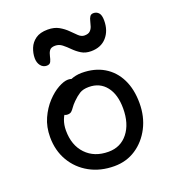

<svg xmlns="http://www.w3.org/2000/svg" viewBox="-141 -874 887 991"><g transform="rotate(-20 303.0 -378.0)"><path d="M318.2 12Q241.8 12 182.6 -20.7Q123.4 -53.4 89.8 -110.8Q56.2 -168.2 56.2 -242Q56.2 -298.2 76.7 -343.7Q97.2 -389.2 127.9 -422.1Q158.6 -455 190.3 -472.4Q222 -489.8 244.2 -489.8Q254.6 -489.8 262.5 -486.9Q270.4 -484 275 -477.7Q279.6 -471.4 279.6 -460.4Q279.6 -439.6 271.4 -423.8Q263.2 -408 237 -394.4Q205.2 -374.8 184.9 -352.4Q164.6 -330 154.7 -303.7Q144.8 -277.4 144.8 -246.2Q144.8 -165.2 191 -116.7Q237.2 -68.2 314.8 -68.2Q381.4 -68.2 421.4 -118.6Q461.4 -169 461.4 -253.2Q461.4 -329.6 426.8 -373.5Q392.2 -417.4 331.8 -417.4Q300.4 -417.4 281.2 -405.4Q262 -393.4 242 -373.4Q226.4 -357.8 218.5 -346.1Q210.6 -334.4 203 -327.7Q195.4 -321 181.8 -321Q167.6 -321 159.3 -329.7Q151 -338.4 151 -359.4Q151 -381.6 165.4 -406.1Q179.8 -430.6 204.2 -451.5Q228.6 -472.4 259 -485.4Q289.4 -498.4 322.2 -498.4Q393 -498.4 444.1 -467.9Q495.2 -437.4 522.7 -381.8Q550.2 -326.2 550.2 -250Q550.2 -175.8 519.6 -116.4Q489 -57 436.8 -22.5Q384.6 12 318.2 12ZM166.8 -594.6Q146.6 -594.6 133.8 -611Q121 -627.4 121 -652.4Q121 -679.2 131.7 -706.1Q142.4 -733 167.1 -750.7Q191.8 -768.4 233.8 -768.4Q270 -768.4 295 -754.1Q320 -739.8 338.1 -721.5Q356.2 -703.2 371.3 -688.9Q386.4 -674.6 403.4 -674.6Q423.8 -674.6 433.7 -683.8Q443.6 -693 448.3 -707Q453 -721 456.1 -735Q459.2 -749 465.5 -758.2Q471.8 -767.4 485 -767.4Q502 -767.4 513.3 -755.2Q524.6 -743 524.6 -713Q524.6 -657.2 493.5 -621.9Q462.4 -586.6 407.8 -586.6Q377 -586.6 355 -600.1Q333 -613.6 315.1 -631.8Q297.2 -650 280 -663.5Q262.8 -677 241.6 -677Q218.8 -677 210.3 -664.6Q201.8 -652.2 198.6 -635.8Q195.4 -619.4 189.5 -607Q183.6 -594.6 166.8 -594.6Z"/></g></svg>

Font: Shantell Sans Light
Style: Regular
Weight: 300
Designer: Stephen Nixon, Anya Danilova, Shantell Martin
Foundry: Arrow Type
Version: Version 1.011;[c5ecc13dd]